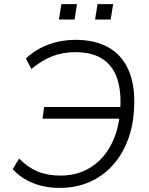

<svg xmlns="http://www.w3.org/2000/svg" viewBox="-20 -907 727 935"><path d="M270 8Q198 8 139.5 -16Q81 -40 42 -83L73 -135Q115 -92 163 -72Q211 -52 274 -52Q354 -52 415 -88Q476 -124 514 -189.5Q552 -255 563 -344L576 -329H187L195 -386H580L565 -367Q572 -457 552 -520.5Q532 -584 481.5 -618.5Q431 -653 345 -653Q286 -653 234.5 -633Q183 -613 133 -571L106 -622Q139 -653 177.5 -673Q216 -693 259.5 -703Q303 -713 349 -713Q443 -713 508.5 -676Q574 -639 606.5 -564.5Q639 -490 633 -380Q629 -294 601.5 -222.5Q574 -151 526.5 -99.5Q479 -48 414.5 -20Q350 8 270 8ZM443 -812 455 -887H531L519 -812ZM267 -812 279 -887H355L343 -812Z"/></svg>

Font: Nunito Sans 10pt Light
Style: Italic
Weight: 300
Italic angle: -9°
Designer: Vernon Adams
Foundry: Vernon Adams
Version: Version 3.101;gftools[0.9.27]